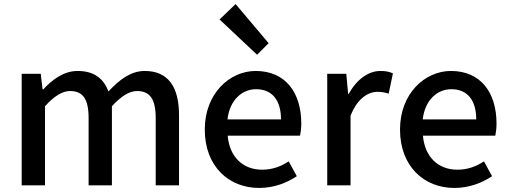

<svg xmlns="http://www.w3.org/2000/svg" viewBox="-20 -914 2510 947"><path d="M87 0H202V-390C247 -440 288 -465 325 -465C388 -465 417 -427 417 -332V0H532V-390C578 -440 618 -465 656 -465C718 -465 748 -427 748 -332V0H863V-346C863 -486 809 -564 694 -564C625 -564 569 -521 515 -463C491 -526 445 -564 363 -564C295 -564 240 -523 193 -473H190L181 -550H87Z M1258 13C1330 13 1393 -11 1444 -45L1404 -118C1364 -92 1322 -77 1273 -77C1178 -77 1112 -140 1103 -245H1460C1463 -259 1466 -281 1466 -304C1466 -459 1387 -564 1241 -564C1113 -564 990 -453 990 -275C990 -93 1109 13 1258 13ZM1102 -325C1113 -421 1174 -474 1243 -474C1323 -474 1366 -419 1366 -325ZM1248 -644 1305 -701 1142 -894 1063 -818Z M1594 0H1709V-343C1743 -430 1797 -461 1842 -461C1864 -461 1878 -458 1897 -452L1918 -552C1901 -560 1883 -564 1856 -564C1797 -564 1739 -522 1700 -451H1697L1688 -550H1594Z M2221 13C2293 13 2356 -11 2407 -45L2367 -118C2327 -92 2285 -77 2236 -77C2141 -77 2075 -140 2066 -245H2423C2426 -259 2429 -281 2429 -304C2429 -459 2350 -564 2204 -564C2076 -564 1953 -453 1953 -275C1953 -93 2072 13 2221 13ZM2065 -325C2076 -421 2137 -474 2206 -474C2286 -474 2329 -419 2329 -325Z"/></svg>

Font: Source Han Sans JP Medium
Style: Regular
Weight: 500
Designer: Ryoko NISHIZUKA 西塚涼子 (kana, bopomofo & ideographs); Paul D. Hunt (Latin, Greek & Cyrillic); Sandoll Communications 산돌커뮤니
Foundry: Adobe
Version: Version 2.002;hotconv 1.0.116;makeotfexe 2.5.65601